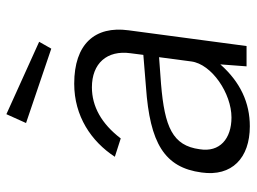

<svg xmlns="http://www.w3.org/2000/svg" viewBox="-118 -654 783 586"><g transform="rotate(-90 273.0 -361.5)"><path d="M217 -733 190 -673 417 -596 438 -633ZM180 10C252 10 315 -19 369 -80L363 0H425L473 -360C487 -463 431 -526 310 -526C211 -526 134 -474 87 -402L143 -384C188 -443 241 -472 299 -472C372 -472 413 -426 403 -354L398 -315L300 -307C129 -295 54 -251 39 -137C26 -45 83 10 180 10ZM207 -46C142 -46 100 -82 110 -143C121 -226 178 -250 309 -261L391 -267L378 -169C370 -106 280 -46 207 -46Z"/></g></svg>

Font: United Sans Light
Style: Italic
Weight: 300
Italic angle: -8°
Designer: Pablo Impallari, Rodrigo Fuenzalida (Modified by Dan O. Williams)
Version: Version 1.000;PS 001.000;hotconv 1.0.88;makeotf.lib2.5.64775